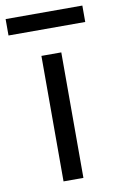

<svg xmlns="http://www.w3.org/2000/svg" viewBox="-135 -753 488 799"><g transform="rotate(-10 109.0 -353.5)"><path d="M67.4 -530.3H151.4V0H67.4ZM271.5 -637.7H-52.7V-707H271.5Z"/></g></svg>

Font: Pretendard GOV Variable
Style: Regular
Weight: 400
Designer: Base glyphs from Inter by Rasmus Andersson; Hangul glyphs from Noto Sans CJK(Source Han Sans) by Jang Soo-young and Kang
Foundry: Kil Hyung-jin
Version: Version 1.307;Glyphs 3.2 (3192)